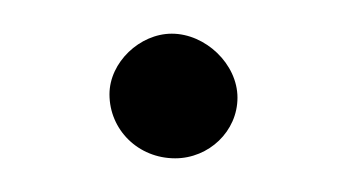

<svg xmlns="http://www.w3.org/2000/svg" viewBox="-20 -370 205 114"><path d="M45 -314C45 -293 62 -276 84 -276C104 -276 121 -292 121 -312C121 -332 102 -350 82 -350C63 -350 45 -333 45 -314Z"/></svg>

Font: Comica
Style: Rg
Weight: 400
Designer: Jasper
Foundry: KineticPlasma Fonts/Cannot Into Space Fonts
Version: Version 0.89